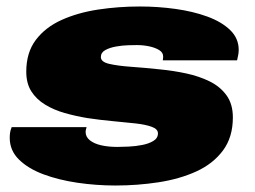

<svg xmlns="http://www.w3.org/2000/svg" viewBox="-20 -560 787 592"><path d="M336 12Q277 12 219 3.5Q161 -5 114 -22.5Q67 -40 38.5 -68Q10 -96 10 -135Q10 -143 11 -150.5Q12 -158 16 -168H247Q246 -164 245 -160.5Q244 -157 244 -153Q244 -138 257 -127.5Q270 -117 292 -112Q314 -107 342 -107Q356 -107 377 -108Q398 -109 418.5 -113Q439 -117 453 -125.5Q467 -134 467 -149Q467 -162 448 -169Q429 -176 397.5 -179.5Q366 -183 327.5 -186.5Q289 -190 249 -196Q213 -202 179.5 -211.5Q146 -221 119 -237.5Q92 -254 76.5 -278.5Q61 -303 61 -339Q61 -398 90.5 -437Q120 -476 170 -498.5Q220 -521 282.5 -530.5Q345 -540 411 -540Q467 -540 521 -532.5Q575 -525 619 -509Q663 -493 689.5 -467.5Q716 -442 716 -406Q716 -399 714.5 -390.5Q713 -382 711 -374H482Q483 -381 483 -383Q483 -385 483 -386Q483 -398 471 -405.5Q459 -413 440.5 -417Q422 -421 402 -421Q393 -421 375 -420.5Q357 -420 337.5 -416.5Q318 -413 304.5 -405.5Q291 -398 291 -384Q291 -369 317 -363Q343 -357 385 -354Q427 -351 474 -346Q515 -342 554.5 -333.5Q594 -325 626.5 -309Q659 -293 678.5 -266Q698 -239 698 -198Q698 -137 667.5 -96Q637 -55 585.5 -31.5Q534 -8 469 2Q404 12 336 12Z"/></svg>

Font: Archivo Expanded Black
Style: Italic
Weight: 900
Width: 7
Italic angle: -10°
Designer: Hector Gatti
Foundry: Omnibus-Type
Version: Version 2.001